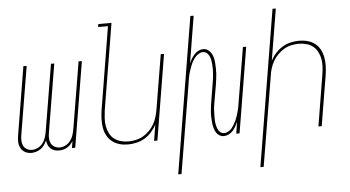

<svg xmlns="http://www.w3.org/2000/svg" viewBox="-59 -842 2119 1164"><g transform="rotate(-5 1000.0 -260.0)"><path d="M104 8Q84 8 66.5 -1.5Q49 -11 40 -28.5Q31 -46 30.5 -67Q30 -88 34 -108L102 -520H122L53 -105Q50 -88 50.5 -71Q51 -54 58 -40Q65 -26 79.5 -18Q94 -10 111 -10Q128 -10 146 -19Q164 -28 175.5 -43Q187 -58 193 -76Q199 -94 202 -112L270 -520H290L221 -105Q218 -88 218.5 -71Q219 -54 226 -40Q233 -26 247.5 -18Q262 -10 279 -10Q297 -10 314.5 -19Q332 -28 343.5 -43Q355 -58 361 -76Q367 -94 370 -112L438 -520H458L372 0H352L359 -42Q352 -31 343 -21Q334 -11 322 -4.5Q310 2 297.5 5Q285 8 273 8Q258 8 244.5 3.5Q231 -1 221.5 -10Q212 -19 206.5 -32Q201 -45 199 -59Q193 -45 184 -32Q175 -19 162 -10Q149 -1 134 3.5Q119 8 104 8Z M692 8Q665 8 640.5 1Q616 -6 596.5 -21.5Q577 -37 565 -59.5Q553 -82 549 -107.5Q545 -133 546 -159.5Q547 -186 551 -213L634 -717H574L577 -735H657L570 -210Q567 -186 565.5 -162Q564 -138 568 -115Q572 -92 582 -71.5Q592 -51 609.5 -37Q627 -23 649.5 -16.5Q672 -10 696 -10Q718 -10 741.5 -15Q765 -20 786 -32Q807 -44 824.5 -61.5Q842 -79 854 -100Q866 -121 872.5 -143.5Q879 -166 883 -189L938 -520H958L872 0H852L868 -99Q856 -75 837 -53.5Q818 -32 794.5 -18Q771 -4 744.5 2Q718 8 692 8Z M980 215 1137 -735H1157L1110 -449Q1116 -463 1124 -476.5Q1132 -490 1143 -502Q1154 -514 1168 -521Q1182 -528 1197 -528Q1213 -528 1226 -519Q1239 -510 1246.5 -496.5Q1254 -483 1257.5 -468Q1261 -453 1262 -437Q1263 -421 1263.5 -405Q1264 -389 1263 -372.5Q1262 -356 1259.5 -339.5Q1257 -323 1255 -307L1238 -210Q1236 -196 1233.5 -181.5Q1231 -167 1230.5 -152.5Q1230 -138 1229.5 -123.5Q1229 -109 1229.5 -95Q1230 -81 1232.5 -67.5Q1235 -54 1240 -41Q1245 -28 1255 -19Q1265 -10 1280 -10Q1293 -10 1306 -17.5Q1319 -25 1327.5 -36Q1336 -47 1343 -59Q1350 -71 1355.5 -84Q1361 -97 1365 -110Q1369 -123 1372.5 -136Q1376 -149 1378.5 -162.5Q1381 -176 1383 -189L1438 -520H1458L1372 0H1352L1363 -71Q1357 -57 1349.5 -43.5Q1342 -30 1331 -18Q1320 -6 1305.5 1Q1291 8 1276 8Q1260 8 1247 -1Q1234 -10 1227 -23.5Q1220 -37 1216.5 -52Q1213 -67 1211.5 -83Q1210 -99 1209.5 -115Q1209 -131 1210.5 -147.5Q1212 -164 1214 -180.5Q1216 -197 1219 -213L1235 -310Q1237 -324 1239.5 -338.5Q1242 -353 1243 -367.5Q1244 -382 1244.5 -396.5Q1245 -411 1244 -425Q1243 -439 1241 -452.5Q1239 -466 1233.5 -479Q1228 -492 1218 -501Q1208 -510 1193 -510Q1180 -510 1167.5 -502.5Q1155 -495 1146 -484Q1137 -473 1130 -461Q1123 -449 1118 -436Q1113 -423 1108.5 -410Q1104 -397 1100.5 -384Q1097 -371 1095 -357.5Q1093 -344 1091 -331L1000 215Z M1480 215 1637 -735H1657L1605 -421Q1617 -445 1636.5 -466.5Q1656 -488 1679 -502Q1702 -516 1728.5 -522Q1755 -528 1781 -528Q1808 -528 1833 -521Q1858 -514 1877.5 -498.5Q1897 -483 1908.5 -460.5Q1920 -438 1924.5 -412.5Q1929 -387 1928 -360.5Q1927 -334 1923 -307L1872 0H1852L1903 -310Q1907 -334 1908.5 -358Q1910 -382 1906 -405Q1902 -428 1891.5 -448.5Q1881 -469 1864 -483Q1847 -497 1824 -503.5Q1801 -510 1777 -510Q1755 -510 1731.5 -505Q1708 -500 1687.5 -488Q1667 -476 1649.5 -458.5Q1632 -441 1620 -420Q1608 -399 1601 -376.5Q1594 -354 1591 -331L1500 215Z"/></g></svg>

Font: Iosevka Term Curly Th Obl
Style: Regular
Weight: 100
Italic angle: -9°
Designer: Belleve Invis
Foundry: Belleve Invis
Version: Version 32.3.0